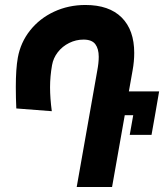

<svg xmlns="http://www.w3.org/2000/svg" viewBox="-20 -751 659 771"><path d="M376.5 -523Q376.5 -555 362.8 -573.5Q349 -592 315.5 -592Q285 -592 257.8 -578.5Q230.5 -565 212.2 -541.5Q194 -518 189 -489.5Q181 -444 181 -400.5Q181 -357.5 188 -304.5L45.5 -315.5Q43.5 -359 43.5 -401.5Q43.5 -474.5 51.5 -519Q62.5 -580.5 100.8 -628.8Q139 -677 197 -704Q255 -731 323 -731Q418 -731 468.5 -680.8Q519 -630.5 519 -538.5Q519 -504.5 512.5 -468.5L497.5 -384H619L602.5 -288.5L588.5 -209.5H501L515 -288.5H481L430 0H288L370.5 -467Q376.5 -498.5 376.5 -523Z"/></svg>

Font: JuliaMono Black
Style: Italic
Weight: 900
Italic angle: -9°
Monospace: yes
Designer: cormullion
Foundry: corm
Version: Version 0.057; ttfautohint (v1.8.4)